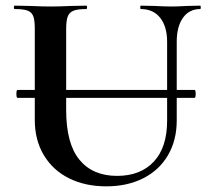

<svg xmlns="http://www.w3.org/2000/svg" viewBox="-20 -645 743 679"><path d="M38 -313Q38 -327 42 -327H668Q672 -327 672 -313Q672 -299 668 -299H42Q38 -299 38 -313ZM478 -613Q476 -613 476 -619Q476 -625 478 -625L526 -624Q564 -622 587 -622Q606 -622 642 -624L688 -625Q690 -625 690 -619Q690 -613 688 -613Q649 -613 627 -582Q605 -551 605 -497V-219Q605 -149 574 -96Q543 -43 486.5 -14.5Q430 14 356 14Q282 14 225 -14Q168 -42 135.5 -95.5Q103 -149 103 -221V-544Q103 -574 97.5 -588Q92 -602 77.5 -607.5Q63 -613 32 -613Q29 -613 29 -619Q29 -625 32 -625L85 -624Q131 -622 158 -622Q188 -622 234 -624L285 -625Q288 -625 288 -619Q288 -613 285 -613Q254 -613 239.5 -607Q225 -601 219.5 -586.5Q214 -572 214 -542V-256Q214 -137 261 -80Q308 -23 394 -23Q477 -23 524 -73.5Q571 -124 571 -218V-497Q571 -551 546.5 -582Q522 -613 478 -613Z"/></svg>

Font: Cormorant Unicase
Style: Bold
Weight: 700
Designer: Christian Thalmann (Catharsis Fonts)
Foundry: Catharsis Fonts
Version: Version 4.000